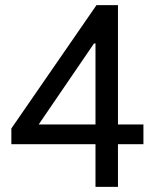

<svg xmlns="http://www.w3.org/2000/svg" viewBox="-20 -731 604 751"><path d="M353.5 0H441.4V-710.9H357.4L24.4 -228.5V-167H541V-244.1H416H378.4H131.3L347.7 -561H353.5V-219.7V-194.3Z"/></svg>

Font: Roboto Flex
Style: Regular
Weight: 400
Designer: Berlow after Robertson
Foundry: Google
Version: Version 3.200;gftools[0.9.32]